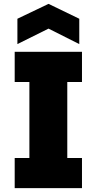

<svg xmlns="http://www.w3.org/2000/svg" viewBox="-20 -973 500 993"><path d="M56 0V-156H132V-549H56V-705H404V-549H328V-156H404V0ZM390 -745 231 -825 70 -745V-876L231 -953L390 -876Z"/></svg>

Font: Parkinsans ExtraBold
Style: Regular
Weight: 800
Designer: Red Stone, Indian Type Foundry
Foundry: Indian Type Foundry
Version: Version 1.000